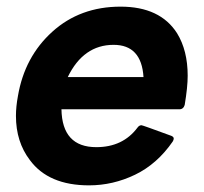

<svg xmlns="http://www.w3.org/2000/svg" viewBox="-20 -548 613 578"><path d="M248 10Q126 10 70 -66Q28 -121 28 -199Q28 -227 34 -259Q54 -377 137.5 -452.5Q221 -528 343 -528Q462 -528 513 -448Q545 -396 545 -320Q545 -286 536 -232Q532 -219 520 -219H165Q167 -105 270 -105Q350 -105 394 -164Q399 -171 406 -171Q409 -171 496 -139Q503 -136 503 -131Q503 -127 500 -122Q453 -54 386.5 -22Q320 10 248 10ZM412 -316Q406 -413 322 -413Q231 -413 184 -316Z"/></svg>

Font: YamahaIndonesia935. App
Style: Bold Italic
Weight: 700
Italic angle: -10°
Designer: Dalton Maag Ltd
Foundry: Dalton Maag Ltd
Version: Version 1.002; January 01, 2024; Regular/Italic